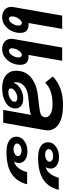

<svg xmlns="http://www.w3.org/2000/svg" viewBox="582 -1190 618 1823"><g transform="rotate(90 891.5 -279.0)"><path d="M293 -160Q293 -118 273.5 -78.5Q254 -39 220 -14.5Q186 10 144 10Q101 10 73.5 -13.5Q46 -37 46 -77Q46 -84 48 -98L129 -560H255L199 -240Q204 -241 213 -241Q252 -241 272.5 -221.5Q293 -202 293 -160ZM596 -160Q596 -118 576.5 -78.5Q557 -39 523 -14.5Q489 10 447 10Q404 10 376.5 -13.5Q349 -37 349 -77Q349 -84 351 -98L432 -560H558L502 -240Q507 -241 516 -241Q555 -241 575.5 -221.5Q596 -202 596 -160ZM223 -146Q223 -159 217 -168Q211 -177 201 -177Q186 -177 171 -163Q156 -149 146 -127Q136 -105 136 -84Q136 -71 142.5 -62.5Q149 -54 159 -54Q182 -54 202.5 -83.5Q223 -113 223 -146ZM526 -146Q526 -159 520 -168Q514 -177 504 -177Q489 -177 474 -163Q459 -149 449 -127Q439 -105 439 -84Q439 -71 445.5 -62.5Q452 -54 462 -54Q485 -54 505.5 -83.5Q526 -113 526 -146Z M1218 -420Q1218 -407 1215 -390L1146 0H1024L1071 -264Q1042 -252 998 -248L896 -237Q833 -230 797 -199Q761 -168 761 -119Q761 -108 766 -98Q780 -139 824 -164.5Q868 -190 918 -190Q962 -190 986 -169.5Q1010 -149 1010 -116Q1010 -59 955.5 -24.5Q901 10 817 10Q738 10 695 -26.5Q652 -63 652 -121Q652 -211 715.5 -263.5Q779 -316 886 -329L989 -341Q1045 -348 1065 -356Q1085 -364 1093 -390Q1094 -394 1094 -401Q1094 -431 1062 -449.5Q1030 -468 971 -468Q902 -468 852.5 -452Q803 -436 765 -398L707 -471Q757 -520 824 -544Q891 -568 979 -568Q1093 -568 1155.5 -529.5Q1218 -491 1218 -420ZM820 -73Q820 -49 856 -49Q886 -49 916.5 -66.5Q947 -84 947 -108Q947 -121 936 -127.5Q925 -134 910 -134Q880 -134 850 -115Q820 -96 820 -73Z M1331 -425Q1331 -471 1372 -500.5Q1413 -530 1472 -530Q1521 -530 1551 -508Q1581 -486 1581 -451Q1581 -425 1567 -403Q1604 -413 1629.5 -445.5Q1655 -478 1668 -527H1783Q1759 -429 1684.5 -380Q1610 -331 1476 -331Q1408 -331 1369.5 -356Q1331 -381 1331 -425ZM1396 -432Q1396 -418 1411 -408Q1426 -398 1449 -398Q1476 -398 1496 -410.5Q1516 -423 1516 -440Q1516 -454 1501 -464Q1486 -474 1462 -474Q1435 -474 1415.5 -461.5Q1396 -449 1396 -432ZM1615 -227H1730Q1706 -129 1631.5 -80Q1557 -31 1423 -31Q1355 -31 1316.5 -56Q1278 -81 1278 -125Q1278 -171 1319 -200.5Q1360 -230 1419 -230Q1468 -230 1498 -208Q1528 -186 1528 -151Q1528 -125 1514 -103Q1551 -113 1576.5 -145.5Q1602 -178 1615 -227ZM1463 -140Q1463 -154 1448 -164Q1433 -174 1409 -174Q1383 -174 1363 -161.5Q1343 -149 1343 -132Q1343 -118 1358 -108Q1373 -98 1396 -98Q1423 -98 1443 -110.5Q1463 -123 1463 -140Z"/></g></svg>

Font: KoHo
Style: Bold Italic
Weight: 700
Italic angle: -10°
Version: Version 1.000; ttfautohint (v1.6)